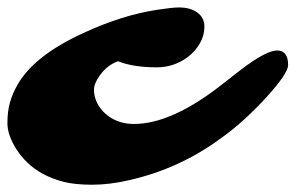

<svg xmlns="http://www.w3.org/2000/svg" viewBox="-90 -492 805 523"><path d="M694.8 -314.9Q694.8 -292 634.8 -226.1Q573.2 -159.2 514.2 -117.2Q399.9 -32.2 260.7 -1Q208 11.2 160.9 11.2Q113.8 11.2 82.8 3.2Q51.8 -4.9 27.1 -18.3Q2.4 -31.7 -15.6 -49.3Q-33.7 -66.9 -45.9 -86.4Q-69.8 -124.5 -69.8 -156.7Q-69.8 -189 -62.7 -213.4Q-55.7 -237.8 -43 -259.8Q1.5 -339.8 135.7 -401.4Q241.7 -450.7 337.9 -465.3Q379.4 -471.7 397 -471.7Q414.6 -471.7 426.5 -468Q438.5 -464.4 447.3 -458Q466.8 -443.8 466.8 -419.4Q466.8 -395 454.1 -373.3Q441.4 -351.6 421.9 -336.9Q383.8 -308.6 336.9 -308.6Q272.9 -308.6 231.4 -325.2Q202.6 -314.9 182.6 -287.6Q166 -265.1 166 -247.3Q166 -229.5 174.1 -212.6Q182.1 -195.8 196.8 -182.6Q229 -154.3 274.4 -154.3Q379.9 -154.3 520 -266.1L564.5 -300.8Q634.8 -354.5 664.8 -354.5Q694.8 -354.5 694.8 -314.9Z"/></svg>

Font: Sarina
Style: Regular
Weight: 400
Designer: James Grieshaber
Foundry: James Grieshaber
Version: Version 1.001